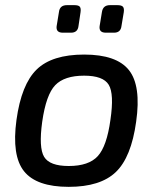

<svg xmlns="http://www.w3.org/2000/svg" viewBox="-20 -713 606 746"><path d="M407 -693H436Q452 -693 457.5 -687Q463 -681 461 -666L452 -612Q449 -586 423 -586H391Q364 -586 367 -611L376 -666Q380 -693 407 -693ZM240 -693H269Q285 -693 290 -687Q295 -681 293 -666L285 -612Q282 -586 256 -586H224Q197 -586 200 -611L209 -666Q212 -693 240 -693ZM307 -501Q433 -501 481 -440.5Q529 -380 509 -240Q490 -102 430 -44.5Q370 13 247 13Q122 13 73.5 -47.5Q25 -108 44 -247Q63 -385 122.5 -443Q182 -501 307 -501ZM307 -419Q230 -419 194.5 -382Q159 -345 144 -240Q130 -139 151.5 -103.5Q173 -68 247 -68Q325 -68 360 -106.5Q395 -145 409 -247Q424 -348 402.5 -383.5Q381 -419 307 -419Z"/></svg>

Font: Exo 2.0 Medium
Style: Italic
Weight: 500
Italic angle: -8°
Designer: Natanael Gama
Version: Version 1.001;PS 001.001;hotconv 1.0.70;makeotf.lib2.5.58329